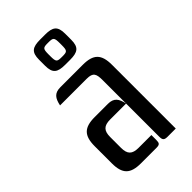

<svg xmlns="http://www.w3.org/2000/svg" viewBox="-222 -804 880 880"><g transform="rotate(-45 218.0 -364.0)"><path d="M291 -27C291 -6 297 0 318 0H371V-413C371 -482 345 -508 276 -508H131C92 -508 79 -488 71 -450H244C285 -450 291 -434 291 -393ZM246 0C267 0 271 -6 271 -27V-58H188C147 -58 131 -74 131 -115V-185C131 -226 147 -242 188 -242H291C283 -280 270 -300 231 -300H146C77 -300 51 -274 51 -205V-95C51 -26 77 0 146 0ZM220 -565H251C301 -565 320 -578 320 -627V-666C320 -715 301 -728 251 -728H220C170 -728 151 -715 151 -666V-627C151 -578 170 -565 220 -565ZM199 -651C199 -690 203 -692 235 -692C268 -692 272 -690 272 -651V-642C272 -603 268 -601 236 -601C203 -601 199 -603 199 -642Z"/></g></svg>

Font: Rationale One
Style: Regular
Weight: 400
Designer: Cyreal (www.cyreal.org)
Foundry: Cyreal (www.cyreal.org)
Version: Version 1.001